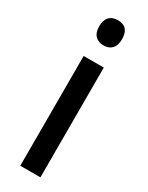

<svg xmlns="http://www.w3.org/2000/svg" viewBox="-198 -781 632 818"><g transform="rotate(30 118.0 -372.5)"><path d="M119 -745Q174 -745 174 -683Q174 -652 159 -636.5Q144 -621 119 -621Q93 -621 77.5 -636.5Q62 -652 62 -683Q62 -714 77 -729.5Q92 -745 119 -745ZM167 -540V0H68V-540Z"/></g></svg>

Font: Noto Sans Lao Condensed Medium
Style: Regular
Weight: 500
Width: 3
Designer: Monotype Design Team
Foundry: Monotype Imaging Inc.
Version: Version 2.003; ttfautohint (v1.8.4.7-5d5b)